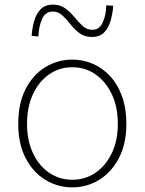

<svg xmlns="http://www.w3.org/2000/svg" viewBox="-20 -798 626 831"><path d="M293 13Q230 13 176.5 -19.5Q123 -52 91 -113.5Q59 -175 59 -262Q59 -351 91 -413Q123 -475 176.5 -507.5Q230 -540 293 -540Q340 -540 382.5 -521.5Q425 -503 457.5 -467.5Q490 -432 508.5 -380Q527 -328 527 -262Q527 -175 494.5 -113.5Q462 -52 409 -19.5Q356 13 293 13ZM293 -20Q349 -20 393.5 -50.5Q438 -81 464 -135.5Q490 -190 490 -262Q490 -335 464 -390Q438 -445 393.5 -476Q349 -507 293 -507Q237 -507 192.5 -476Q148 -445 122.5 -390Q97 -335 97 -262Q97 -190 122.5 -135.5Q148 -81 192.5 -50.5Q237 -20 293 -20ZM377 -638Q346 -638 324 -654.5Q302 -671 285 -693Q268 -715 250 -731.5Q232 -748 208 -748Q177 -748 162.5 -716.5Q148 -685 146 -640L117 -643Q119 -675 127.5 -706Q136 -737 155.5 -757.5Q175 -778 210 -778Q241 -778 263 -761.5Q285 -745 302.5 -723.5Q320 -702 338 -685.5Q356 -669 380 -669Q410 -669 424.5 -700.5Q439 -732 440 -775L470 -773Q468 -742 459.5 -711Q451 -680 432 -659Q413 -638 377 -638Z"/></svg>

Font: Noto Sans JP
Style: Regular
Weight: 100
Designer: Ryoko NISHIZUKA 西塚涼子 (kana, bopomofo & ideographs); Paul D. Hunt (Latin, Greek & Cyrillic); Sandoll Communications 산돌커뮤니
Foundry: Adobe
Version: Version 2.004;hotconv 1.0.118;makeotfexe 2.5.65603